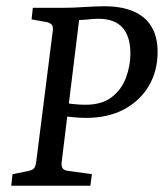

<svg xmlns="http://www.w3.org/2000/svg" viewBox="-20 -594 524 614"><path d="M177 -74Q176 -64 179.5 -57Q183 -50 195 -48L274 -37L269 0H16L20 -37L70 -47Q84 -50 89 -56Q94 -62 96 -78L149 -497Q150 -510 145.5 -515Q141 -520 131 -523L81 -532L85 -569H181Q211 -569 249 -571.5Q287 -574 314 -574Q368 -574 406 -558Q444 -542 464 -509.5Q484 -477 484 -428Q484 -367 456 -319.5Q428 -272 377 -244.5Q326 -217 255 -217Q233 -217 211.5 -219.5Q190 -222 177 -223L181 -265Q197 -263 217 -261Q237 -259 253 -259Q306 -259 337.5 -283.5Q369 -308 383 -346Q397 -384 397 -422Q397 -534 295 -534Q281 -534 263 -532Q245 -530 233 -530Z"/></svg>

Font: Rasa
Style: Italic
Weight: 400
Italic angle: -7.10001°
Designer: Anna Giedrys (Yrsa+Rasa design), David Brezina (Yrsa art-direction, Rasa art-direction, design)
Foundry: Rosetta Type Foundry
Version: Version 2.004